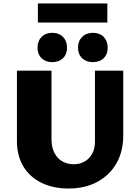

<svg xmlns="http://www.w3.org/2000/svg" viewBox="-20 -1063 798 1100"><path d="M373 17Q284 17 217 -16Q150 -49 113.5 -110Q77 -171 77 -255V-658H275V-267Q275 -219 292 -186.5Q309 -154 338 -138Q367 -122 402 -122Q437 -122 464.5 -137.5Q492 -153 508 -182Q524 -211 524 -251V-658H686V-287Q686 -195 647 -127Q608 -59 537.5 -21Q467 17 373 17ZM279 -707Q241 -707 218 -729.5Q195 -752 195 -790Q195 -828 218 -851.5Q241 -875 279 -875Q318 -875 341 -851.5Q364 -828 364 -790Q364 -752 341 -729.5Q318 -707 279 -707ZM512 -707Q474 -707 450.5 -729.5Q427 -752 427 -790Q427 -828 450.5 -851.5Q474 -875 512 -875Q551 -875 574 -851.5Q597 -828 597 -790Q597 -752 574 -729.5Q551 -707 512 -707ZM197 -934V-1043H595V-934Z"/></svg>

Font: Ysabeau SC Black
Style: Regular
Weight: 900
Designer: Christian Thalmann (Catharsis Fonts)
Version: Version 2.001;gftools[0.9.30]; featfreeze: smcp